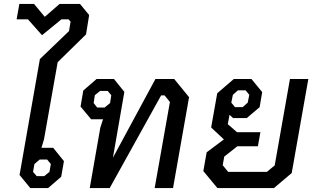

<svg xmlns="http://www.w3.org/2000/svg" viewBox="-20 -962 1618 982"><path d="M80 -67 184 -660 333 -803 341 -851 331 -863H294L195 -782L123 -863H65L79 -942H154L209 -876L285 -942H389L436 -885L420 -786L275 -644L205 -249L192 -206H252L307 -138L293 -58L226 0H135ZM206 -61 233 -83 240 -123 221 -146H183L156 -123L149 -83L168 -61Z M493 -309 507 -352H446L392 -417L406 -499L474 -558H563L616 -492L558 -158H559L775 -558H871L947 -465L865 0H771L849 -440L822 -474H804L541 0H439ZM515 -412 543 -435 549 -475 531 -497H492L465 -475L459 -435L477 -412Z M1557 -558 1472 -77 1381 0H1092L1020 -87L1037 -183L1125 -249L1060 -310L1091 -485L1176 -558H1266L1321 -491L1308 -414L1242 -358H1172L1154 -375L1145 -327L1192 -286H1312L1299 -214H1194L1127 -161L1119 -117L1147 -83H1345L1385 -116L1463 -558ZM1163 -437 1182 -414H1221L1247 -437L1255 -477L1236 -500H1197L1171 -477Z"/></svg>

Font: Chakra Petch Medium
Style: Italic
Weight: 500
Italic angle: -10°
Designer: Katatrad Aksorn Co.,Ltd.
Foundry: Cadson Demak Co.,Ltd.
Version: Version 1.000; ttfautohint (v1.6)